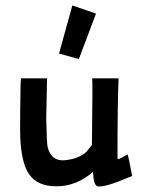

<svg xmlns="http://www.w3.org/2000/svg" viewBox="-20 -676 530 706"><path d="M246 -656 333 -626 270 -459 197 -479ZM466 -29Q364 15 339 9Q324 6 322 -44Q261 9 188 9Q118 9 88 -34Q54 -81 54 -199Q54 -280 55 -315Q55 -368 57 -388H153Q150 -259 150 -240Q152 -149 155 -136Q168 -81 221 -87Q272 -93 298 -118Q303 -124 318 -143Q321 -367 319 -388H416Q412 -296 412 -93Q414 -91 415 -91Q419 -91 433.5 -99.5Q448 -108 449 -108Q452 -104 466 -29Z"/></svg>

Font: GFS Neohellenic Rg
Style: Bold
Weight: 700
Designer: Designed by Takis Katsoulidis and George D. Matthiopoulos.
Foundry: Designed by Takis Katsoulidis and George D. Matthiopoulos.
Version: Version 1.0